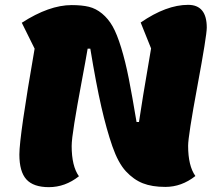

<svg xmlns="http://www.w3.org/2000/svg" viewBox="-20 -747 904 793"><path d="M182 26Q118 26 89 -6Q60 -38 60 -109Q60 -184 123 -546L70 -653Q183 -726 276 -726Q318 -726 347 -719Q376 -712 401.5 -691Q427 -670 445 -638.5Q463 -607 480.5 -550Q498 -493 512 -422Q526 -351 544 -243H554Q564 -314 604 -547L561 -654Q667 -727 757 -727Q834 -727 834 -633Q834 -600 795.5 -392.5Q757 -185 757 -145Q757 -62 787 -20Q730 25 663 25Q608 25 570 10Q532 -5 500 -39.5Q468 -74 444 -143Q420 -212 398.5 -306Q377 -400 353 -546H342Q335 -504 316.5 -405.5Q298 -307 287 -238.5Q276 -170 276 -144Q276 -61 306 -19Q249 26 182 26Z"/></svg>

Font: Lemonada
Style: Bold
Weight: 700
Designer: Mohamed Gaber (Arabic), Eduardo Tunni (Latin)
Foundry: Kief Type Foundry
Version: Version 4.004